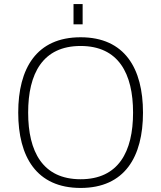

<svg xmlns="http://www.w3.org/2000/svg" viewBox="-20 -917 794 948"><path d="M378 -690C565 -690 637 -554 637 -361C637 -168 565 -32 378 -32C191 -32 119 -168 119 -361C119 -554 191 -690 378 -690ZM686 -361C686 -579 596 -733 378 -733C160 -733 70 -579 70 -361C70 -143 160 11 378 11C596 11 686 -143 686 -361ZM343 -797H388V-897H343Z"/></svg>

Font: Perun ExtraLight
Style: Regular
Weight: 200
Foundry: Copyright (c) Stefan Peev, Context Ltd, 2016
Version: Version 1.089